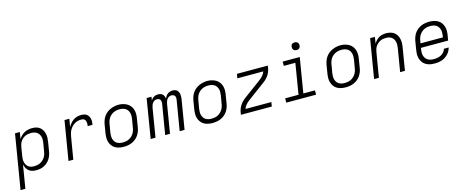

<svg xmlns="http://www.w3.org/2000/svg" viewBox="-44 -1517 6087 2507"><g transform="rotate(-15 3000.0 -263.5)"><path d="M1 205 123 -530H188L173 -439Q187 -462 207.5 -482Q228 -502 252.5 -515Q277 -528 303.5 -533Q330 -538 356 -538Q385 -538 412 -531Q439 -524 460 -507Q481 -490 494 -466Q507 -442 512.5 -415Q518 -388 516.5 -359.5Q515 -331 510 -302L492 -192Q488 -166 479.5 -140Q471 -114 456 -90Q441 -66 419.5 -46.5Q398 -27 373 -14.5Q348 -2 321.5 3Q295 8 268 8Q240 8 214 1.5Q188 -5 168 -21.5Q148 -38 136 -61Q124 -84 118 -109L66 205ZM253 -50Q274 -50 294.5 -53.5Q315 -57 334.5 -66.5Q354 -76 371 -90.5Q388 -105 399.5 -123Q411 -141 418 -161Q425 -181 428 -202L447 -312Q450 -333 450.5 -354.5Q451 -376 446 -395.5Q441 -415 430 -432Q419 -449 402.5 -460Q386 -471 365.5 -475.5Q345 -480 323 -480Q323 -480 323 -480Q323 -480 323 -480Q303 -480 283.5 -476.5Q264 -473 245.5 -464.5Q227 -456 211 -442Q195 -428 183.5 -410.5Q172 -393 165.5 -374Q159 -355 156 -335L138 -225Q134 -204 133 -182.5Q132 -161 136 -141Q140 -121 150 -103Q160 -85 175.5 -72.5Q191 -60 211.5 -55Q232 -50 253 -50Z M704 0 792 -530H857L839 -422Q852 -447 870.5 -469Q889 -491 912 -507Q935 -523 962 -530.5Q989 -538 1016 -538Q1036 -538 1056 -534Q1076 -530 1091.5 -519Q1107 -508 1117 -491Q1127 -474 1131 -455Q1135 -436 1134 -415.5Q1133 -395 1129 -375H1064Q1066 -387 1067 -399Q1068 -411 1066.5 -423Q1065 -435 1061 -446Q1057 -457 1049 -465Q1041 -473 1029.5 -476.5Q1018 -480 1006 -480Q983 -480 960 -475Q937 -470 916 -457.5Q895 -445 877.5 -427Q860 -409 848 -388Q836 -367 829.5 -344.5Q823 -322 819 -299L769 0Z M1451 8Q1420 8 1390.5 2Q1361 -4 1336 -18.5Q1311 -33 1293.5 -56.5Q1276 -80 1267.5 -108Q1259 -136 1259.5 -166.5Q1260 -197 1265 -228L1283 -338Q1288 -366 1297.5 -393Q1307 -420 1323.5 -444Q1340 -468 1363.5 -487Q1387 -506 1414 -517.5Q1441 -529 1468.5 -535Q1496 -541 1524 -541Q1555 -541 1584.5 -533.5Q1614 -526 1639 -511.5Q1664 -497 1681.5 -474Q1699 -451 1707.5 -422.5Q1716 -394 1716 -363.5Q1716 -333 1710 -302L1692 -192Q1688 -164 1678 -137Q1668 -110 1651.5 -86Q1635 -62 1611.5 -43Q1588 -24 1561 -12.5Q1534 -1 1506 3.5Q1478 8 1451 8ZM1452 -50Q1473 -50 1493.5 -53.5Q1514 -57 1533.5 -66Q1553 -75 1570 -90Q1587 -105 1599 -123Q1611 -141 1618 -161Q1625 -181 1628 -202L1647 -312Q1650 -333 1650.5 -354.5Q1651 -376 1646 -396Q1641 -416 1629.5 -433Q1618 -450 1601 -460.5Q1584 -471 1563 -475.5Q1542 -480 1521 -480Q1500 -480 1479.5 -476Q1459 -472 1440 -463Q1421 -454 1404 -439.5Q1387 -425 1375.5 -407Q1364 -389 1357 -369Q1350 -349 1347 -328L1328 -218Q1325 -197 1324.5 -175.5Q1324 -154 1329 -134.5Q1334 -115 1345 -98Q1356 -81 1373 -70Q1390 -59 1410.5 -54.5Q1431 -50 1452 -50Z M1815 0 1902 -530H1968L1960 -482Q1968 -495 1979 -506Q1990 -517 2003 -524.5Q2016 -532 2030 -535Q2044 -538 2058 -538Q2075 -538 2091 -533Q2107 -528 2118 -517.5Q2129 -507 2135.5 -492Q2142 -477 2145 -461Q2152 -477 2163 -492Q2174 -507 2188.5 -517.5Q2203 -528 2220.5 -533Q2238 -538 2255 -538Q2271 -538 2286.5 -533.5Q2302 -529 2313.5 -518.5Q2325 -508 2331.5 -493.5Q2338 -479 2340.5 -463.5Q2343 -448 2342 -431Q2341 -414 2339 -398L2273 0H2207L2275 -409Q2277 -422 2276 -435.5Q2275 -449 2268 -459.5Q2261 -470 2248.5 -475Q2236 -480 2222 -480Q2206 -480 2190 -472Q2174 -464 2164 -449.5Q2154 -435 2148.5 -419Q2143 -403 2140 -387L2076 0H2011L2079 -409Q2081 -422 2079.5 -435.5Q2078 -449 2071 -459.5Q2064 -470 2052 -475Q2040 -480 2026 -480Q2010 -480 1994 -472Q1978 -464 1968 -449.5Q1958 -435 1952.5 -419Q1947 -403 1944 -387L1880 0Z M2651 8Q2620 8 2590.5 2Q2561 -4 2536 -18.5Q2511 -33 2493.5 -56.5Q2476 -80 2467.5 -108Q2459 -136 2459.5 -166.5Q2460 -197 2465 -228L2483 -338Q2488 -366 2497.5 -393Q2507 -420 2523.5 -444Q2540 -468 2563.5 -487Q2587 -506 2614 -517.5Q2641 -529 2668.5 -535Q2696 -541 2724 -541Q2755 -541 2784.5 -533.5Q2814 -526 2839 -511.5Q2864 -497 2881.5 -474Q2899 -451 2907.5 -422.5Q2916 -394 2916 -363.5Q2916 -333 2910 -302L2892 -192Q2888 -164 2878 -137Q2868 -110 2851.5 -86Q2835 -62 2811.5 -43Q2788 -24 2761 -12.5Q2734 -1 2706 3.5Q2678 8 2651 8ZM2652 -50Q2673 -50 2693.5 -53.5Q2714 -57 2733.5 -66Q2753 -75 2770 -90Q2787 -105 2799 -123Q2811 -141 2818 -161Q2825 -181 2828 -202L2847 -312Q2850 -333 2850.5 -354.5Q2851 -376 2846 -396Q2841 -416 2829.5 -433Q2818 -450 2801 -460.5Q2784 -471 2763 -475.5Q2742 -480 2721 -480Q2700 -480 2679.5 -476Q2659 -472 2640 -463Q2621 -454 2604 -439.5Q2587 -425 2575.5 -407Q2564 -389 2557 -369Q2550 -349 2547 -328L2528 -218Q2525 -197 2524.5 -175.5Q2524 -154 2529 -134.5Q2534 -115 2545 -98Q2556 -81 2573 -70Q2590 -59 2610.5 -54.5Q2631 -50 2652 -50Z M3035 0 3040 -33Q3044 -57 3053.5 -80.5Q3063 -104 3077 -125.5Q3091 -147 3109 -165.5Q3127 -184 3148 -199L3389 -377Q3414 -396 3434 -420Q3454 -444 3463 -472H3113L3123 -530H3540L3535 -497Q3531 -473 3522 -449.5Q3513 -426 3498.5 -404.5Q3484 -383 3466 -364.5Q3448 -346 3427 -331L3186 -153Q3162 -134 3141.5 -110Q3121 -86 3112 -58H3462L3452 0Z M3648 0V-58H3829L3897 -472H3741V-530H3972L3894 -58H4051V0ZM3956 -628Q3944 -628 3932.5 -632.5Q3921 -637 3914 -646Q3907 -655 3905 -667.5Q3903 -680 3905 -693Q3906 -701 3910.5 -709.5Q3915 -718 3922.5 -723Q3930 -728 3939 -730Q3948 -732 3956 -732Q3969 -732 3980.5 -727.5Q3992 -723 3999 -714Q4006 -705 4008 -692.5Q4010 -680 4008 -667Q4006 -659 4001.5 -650.5Q3997 -642 3989.5 -637Q3982 -632 3973.5 -630Q3965 -628 3956 -628Z M4451 8Q4420 8 4390.5 2Q4361 -4 4336 -18.5Q4311 -33 4293.5 -56.5Q4276 -80 4267.5 -108Q4259 -136 4259.5 -166.5Q4260 -197 4265 -228L4283 -338Q4288 -366 4297.5 -393Q4307 -420 4323.5 -444Q4340 -468 4363.5 -487Q4387 -506 4414 -517.5Q4441 -529 4468.5 -535Q4496 -541 4524 -541Q4555 -541 4584.5 -533.5Q4614 -526 4639 -511.5Q4664 -497 4681.5 -474Q4699 -451 4707.5 -422.5Q4716 -394 4716 -363.5Q4716 -333 4710 -302L4692 -192Q4688 -164 4678 -137Q4668 -110 4651.5 -86Q4635 -62 4611.5 -43Q4588 -24 4561 -12.5Q4534 -1 4506 3.5Q4478 8 4451 8ZM4452 -50Q4473 -50 4493.5 -53.5Q4514 -57 4533.5 -66Q4553 -75 4570 -90Q4587 -105 4599 -123Q4611 -141 4618 -161Q4625 -181 4628 -202L4647 -312Q4650 -333 4650.5 -354.5Q4651 -376 4646 -396Q4641 -416 4629.5 -433Q4618 -450 4601 -460.5Q4584 -471 4563 -475.5Q4542 -480 4521 -480Q4500 -480 4479.5 -476Q4459 -472 4440 -463Q4421 -454 4404 -439.5Q4387 -425 4375.5 -407Q4364 -389 4357 -369Q4350 -349 4347 -328L4328 -218Q4325 -197 4324.5 -175.5Q4324 -154 4329 -134.5Q4334 -115 4345 -98Q4356 -81 4373 -70Q4390 -59 4410.5 -54.5Q4431 -50 4452 -50Z M4835 0 4923 -530H4988L4974 -443Q4987 -465 5005 -484Q5023 -503 5045 -515.5Q5067 -528 5091.5 -533Q5116 -538 5140 -538Q5169 -538 5197 -531Q5225 -524 5247 -508Q5269 -492 5283 -468Q5297 -444 5303 -417Q5309 -390 5308 -360.5Q5307 -331 5302 -302L5252 0H5187L5239 -312Q5242 -332 5242.5 -353Q5243 -374 5239 -393.5Q5235 -413 5225 -430Q5215 -447 5199.5 -458.5Q5184 -470 5164 -475Q5144 -480 5123 -480Q5123 -480 5123 -480Q5123 -480 5123 -480Q5103 -480 5083.5 -476.5Q5064 -473 5045.5 -464Q5027 -455 5011 -441Q4995 -427 4983.5 -410Q4972 -393 4965.5 -374Q4959 -355 4956 -335L4900 0Z M5655 8Q5632 8 5609 5Q5586 2 5565 -5.5Q5544 -13 5526 -25.5Q5508 -38 5495 -55Q5482 -72 5473.5 -92.5Q5465 -113 5461.5 -135.5Q5458 -158 5459.5 -181.5Q5461 -205 5465 -228L5483 -338Q5488 -366 5497.5 -393Q5507 -420 5523.5 -444Q5540 -468 5563.5 -487Q5587 -506 5614 -517.5Q5641 -529 5669 -533.5Q5697 -538 5724 -538Q5755 -538 5784.5 -532Q5814 -526 5839 -511.5Q5864 -497 5881.5 -473.5Q5899 -450 5907.5 -422Q5916 -394 5916 -363.5Q5916 -333 5910 -302L5899 -236H5531L5528 -218Q5525 -197 5524.5 -175.5Q5524 -154 5529.5 -134Q5535 -114 5546.5 -97.5Q5558 -81 5575 -70Q5592 -59 5612.5 -54.5Q5633 -50 5655 -50Q5679 -50 5704 -54Q5729 -58 5752.5 -70Q5776 -82 5794 -102Q5812 -122 5818 -147H5883Q5874 -111 5851 -79.5Q5828 -48 5795.5 -27.5Q5763 -7 5727 0.5Q5691 8 5655 8ZM5541 -294H5844L5847 -312Q5850 -333 5850.5 -354.5Q5851 -376 5846 -395.5Q5841 -415 5830 -432Q5819 -449 5802 -460Q5785 -471 5764.5 -475.5Q5744 -480 5723 -480Q5702 -480 5681.5 -476.5Q5661 -473 5641.5 -464Q5622 -455 5605 -440Q5588 -425 5576 -407Q5564 -389 5557 -369Q5550 -349 5547 -328Z"/></g></svg>

Font: Iosevka Curly LtExObl
Style: Regular
Weight: 300
Width: 7
Italic angle: -9°
Monospace: yes
Designer: Belleve Invis
Foundry: Belleve Invis
Version: Version 11.1.0; ttfautohint (v1.8.3)